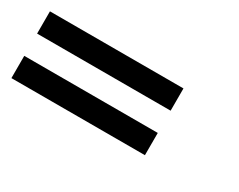

<svg xmlns="http://www.w3.org/2000/svg" viewBox="-41 -515 582 467"><g transform="rotate(30 250.0 -281.0)"><path d="M375 -375H0V-312.5H375ZM375 -250H0V-187.5H375Z"/></g></svg>

Font: Chicago Kare
Style: Regular
Weight: 400
Designer: Duane King
Version: Version 1.001;hotconv 1.0.109;makeotfexe 2.5.65596